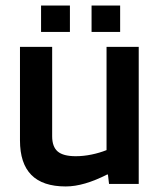

<svg xmlns="http://www.w3.org/2000/svg" viewBox="-20 -663 575 692"><path d="M217 9Q134 9 93 -32.5Q52 -74 52 -157V-494H168V-172Q168 -134 188 -117Q208 -100 253 -100Q281 -100 310 -106Q339 -112 364 -122V-494H480V0H373L369 -34H366Q325 -13 287.5 -2Q250 9 217 9ZM413 -643V-548H310V-643ZM232 -643V-548H128V-643Z"/></svg>

Font: Blinker SemiBold
Style: Regular
Weight: 600
Designer: Juergen Huber
Foundry: supertype
Version: Version 1.015;PS 1.15;hotconv 1.0.88;makeotf.lib2.5.647800